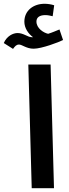

<svg xmlns="http://www.w3.org/2000/svg" viewBox="-86 -997 363 1017"><path d="M15 -761C31 -761 54 -739 92 -739C135 -739 227 -774 248 -785L229 -841C211 -834 192 -825 169 -818C145 -823 107 -847 107 -883C107 -905 124 -917 154 -917C168 -917 180 -914 193 -911L201 -969C186 -974 167 -977 150 -977C92 -977 43 -942 43 -882C43 -849 63 -819 89 -800C87 -800 84 -800 82 -800C61 -800 39 -822 7 -822C-17 -822 -50 -806 -66 -769L-17 -738C-6 -753 1 -761 15 -761ZM82 0H200L182 -655H64Z"/></svg>

Font: Noto Sans Arabic UI Semi
Style: Regular
Weight: 600
Designer: Nadine Chahine - Monotype Design Team
Foundry: Monotype Imaging Inc.
Version: Version 1.900